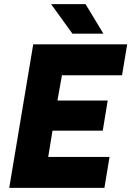

<svg xmlns="http://www.w3.org/2000/svg" viewBox="-20 -916 640 936"><path d="M142 -700H600L575 -549H282L260 -426H505L481 -279H236L215 -151H514L489 0H25ZM229 -896H397L484 -752H333Z"/></svg>

Font: Oak Sans ExtraBold
Style: Italic
Weight: 800
Italic angle: -9.49998°
Foundry: Erik Kennedy, Walven
Version: Version 1.000